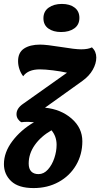

<svg xmlns="http://www.w3.org/2000/svg" viewBox="-35 -757 510 977"><path d="M455 -464Q455 -434 437 -402Q419 -370 384 -345L194 -209Q275 -201 329.5 -153.5Q384 -106 384 -38Q384 29 352 83.5Q320 138 263.5 169Q207 200 136 200Q59 200 22 165Q-15 130 -15 78Q-15 18 28 -39Q71 -96 138 -135Q118 -137 108 -137Q85 -137 74 -135Q64 -140 56.5 -151Q49 -162 49 -176Q49 -206 83 -229L306 -387Q275 -394 234.5 -399Q194 -404 168 -404Q108 -404 83 -369Q71 -384 64 -404.5Q57 -425 57 -446Q57 -490 87.5 -510Q118 -530 169 -530Q201 -530 275 -518Q347 -506 378 -506Q413 -506 433 -516Q455 -495 455 -464ZM253 -20Q253 -63 227 -94Q173 -63 142 -19Q111 25 111 75Q111 102 124 115.5Q137 129 161 129Q188 129 209 105.5Q230 82 241.5 47.5Q253 13 253 -20ZM369 -666Q369 -631 343 -612.5Q317 -594 276 -594Q236 -594 211 -612Q186 -630 186 -664Q186 -699 212.5 -718Q239 -737 280 -737Q320 -737 344.5 -718.5Q369 -700 369 -666Z"/></svg>

Font: Sansita
Style: Bold Italic
Weight: 700
Italic angle: -11°
Designer: Pablo Cosgaya
Foundry: Omnibus-Type
Version: Version 1.006